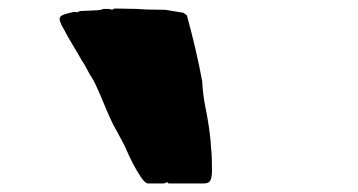

<svg xmlns="http://www.w3.org/2000/svg" viewBox="-20 -1069 840 451"><path d="M348 -638H328Q321 -638 311 -653Q292 -681 273 -726Q269 -733 264.5 -742Q260 -751 255 -760Q246 -774 231 -809L223 -828L215 -847Q213 -851 206.5 -866Q200 -881 191 -894L178 -918Q173 -925 163 -943Q137 -986 133 -995Q124 -1010 123 -1014Q120 -1020 120 -1024Q120 -1030 126 -1033Q131 -1036 153 -1041H158Q158 -1040 160 -1040L168 -1043L210 -1045L216 -1046Q218 -1046 220 -1047Q222 -1048 223 -1048H233Q240 -1048 243 -1046L249 -1049L304 -1048Q323 -1046 368 -1046L411 -1039L419 -1033Q441 -953 455 -878Q456 -853 461 -825Q474 -762 476 -719Q478 -703 478 -668Q478 -654 474.5 -646Q471 -638 459 -638H433H405H376L373 -641L365 -638Z"/></svg>

Font: Sigmar One
Style: Regular
Weight: 400
Designer: Vernon Adams
Foundry: Vernon Adams
Version: Version 2.000